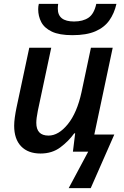

<svg xmlns="http://www.w3.org/2000/svg" viewBox="-20 -789 645 999"><path d="M356.9 -606Q288.6 -606 249.8 -624.5Q210.9 -643.1 194.8 -673.8Q178.7 -704.6 178.7 -741.2Q178.7 -756.3 182.1 -769H282.7Q280.8 -754.4 280.8 -743.7Q280.8 -677.2 365.2 -677.2Q411.6 -677.2 440.7 -697Q469.7 -716.8 481 -769H585.9Q574.7 -719.2 548.6 -682.6Q522.5 -646 476.1 -626Q429.7 -606 356.9 -606ZM337.4 189.9 439 0H359.4L371.1 -95.2H366.2Q336.9 -54.2 293.9 -22.2Q251 9.8 190.9 9.8Q126 9.8 89.8 -27.8Q53.7 -65.4 53.7 -134.8Q53.7 -153.8 57.1 -178.5Q60.5 -203.1 65.9 -229L132.3 -540.5H246.6L176.8 -212.4Q168.9 -172.9 168.9 -149.9Q168.9 -83.5 232.4 -83.5Q284.7 -83.5 332.8 -142.8Q380.9 -202.1 404.3 -310.1L453.1 -540.5H566.4L470.7 -88.9H574.7L452.1 189.9Z"/></svg>

Font: Open Sans SemiBold
Style: Italic
Weight: 600
Italic angle: -12°
Designer: Monotype Design Team
Foundry: Monotype Imaging Inc.
Version: Version 3.003; ttfautohint (v1.8.4)